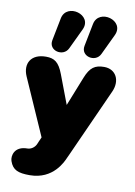

<svg xmlns="http://www.w3.org/2000/svg" viewBox="-103 -855 777 1105"><g transform="rotate(10 285.0 -303.0)"><path d="M33 122C50 172 83 184 150 184C288 184 335 71 345 48L352 33L535 -373C566 -442 533 -504 465 -504C411 -504 383 -485 358 -422L290 -251L226 -420C201 -486 174 -504 125 -504C36 -504 4 -442 34 -373L180 -42L168 -15L163 -3C153 23 129 35 111 35C35 35 23 93 33 122ZM436 -575 493 -695C537 -788 377 -832 358 -736L332 -604C319 -540 410 -519 436 -575ZM248 -575 305 -695C349 -788 189 -832 170 -736L144 -604C131 -540 222 -519 248 -575Z"/></g></svg>

Font: SN Pro Black
Style: Regular
Weight: 900
Designer: Tobias Whetton
Foundry: Supernotes
Version: Version 1.001;Glyphs 3.2 (3249)